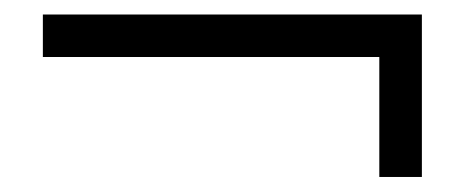

<svg xmlns="http://www.w3.org/2000/svg" viewBox="-20 -416 625 258"><path d="M489.7 -178.2V-339.4H37.6V-396.5H546.9V-178.2Z"/></svg>

Font: Kitab
Style: Regular
Weight: 400
Designer: SIL International
Foundry: Khaled Hosny
Version: Version 1.000